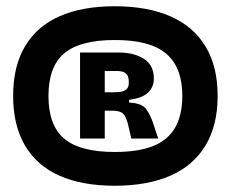

<svg xmlns="http://www.w3.org/2000/svg" viewBox="-20 -741 738 614"><path d="M347 -147Q243 -147 170.5 -179Q98 -211 60 -275.5Q22 -340 22 -434Q22 -529 60 -593Q98 -657 170.5 -689Q243 -721 347 -721Q451 -721 524.5 -689Q598 -657 637 -593Q676 -529 676 -434Q676 -340 637 -275.5Q598 -211 524.5 -179Q451 -147 347 -147ZM347 -255Q421 -255 468.5 -273.5Q516 -292 539.5 -332Q563 -372 563 -434Q563 -496 539.5 -536Q516 -576 468.5 -594.5Q421 -613 347 -613Q236 -613 185.5 -570.5Q135 -528 135 -434Q135 -340 185.5 -297.5Q236 -255 347 -255ZM236 -298V-573H361Q408 -573 440 -553Q472 -533 472 -489Q472 -463 453.5 -445Q435 -427 393 -422V-413Q434 -411 447.5 -392Q461 -373 469 -349L486 -298H400L389 -345Q383 -368 373.5 -377.5Q364 -387 339 -387H315V-298ZM315 -446H344Q355 -446 366 -447.5Q377 -449 384.5 -455.5Q392 -462 392 -477Q392 -496 385 -503.5Q378 -511 369 -512.5Q360 -514 354 -514H315Z"/></svg>

Font: Bricolage Grotesque 24pt ExtraBold
Style: Regular
Weight: 800
Designer: Mathieu Triay
Foundry: Atelier Triay
Version: Version 1.001;gftools[0.9.33.dev8+g029e19f]